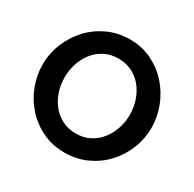

<svg xmlns="http://www.w3.org/2000/svg" viewBox="-157 -883 1069 1056"><g transform="rotate(30 378.0 -355.0)"><path d="M377 5Q299 5 235.5 -25.5Q172 -56 126.5 -106.5Q81 -157 56 -222Q31 -287 31 -355Q31 -426 57.5 -491Q84 -556 130.5 -606Q177 -656 241 -685.5Q305 -715 380 -715Q457 -715 520.5 -683.5Q584 -652 629 -601Q674 -550 699 -485Q724 -420 724 -353Q724 -282 698 -217.5Q672 -153 626 -103.5Q580 -54 516 -24.5Q452 5 377 5ZM171 -355Q171 -309 185 -266Q199 -223 225.5 -190Q252 -157 290.5 -137Q329 -117 378 -117Q428 -117 466.5 -137.5Q505 -158 531.5 -192Q558 -226 571.5 -268.5Q585 -311 585 -355Q585 -401 570.5 -444Q556 -487 529.5 -520Q503 -553 464.5 -572.5Q426 -592 378 -592Q328 -592 289 -571.5Q250 -551 224 -517.5Q198 -484 184.5 -441.5Q171 -399 171 -355Z"/></g></svg>

Font: PTCRaleway
Style: Bold
Weight: 700
Designer: Matt McInerney, Pablo Impallari, Rodrigo Fuenzalida
Foundry: Matt McInerney, Pablo Impallari, Rodrigo Fuenzalida
Version: Version 3.000g; ttfautohint (v1.5) -l 8 -r 28 -G 28 -x 14 -D